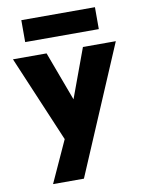

<svg xmlns="http://www.w3.org/2000/svg" viewBox="-97 -767 782 1035"><g transform="rotate(-10 294.0 -250.0)"><path d="M395 -500H575L277 200H108L212 -28L12 -500H196L296 -231ZM93 -700H496V-580H93Z"/></g></svg>

Font: Albert Sans Black
Style: Regular
Weight: 900
Designer: Andreas Rasmussen
Foundry: a.Foundry
Version: Version 1.025